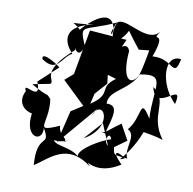

<svg xmlns="http://www.w3.org/2000/svg" viewBox="-88 -804 1001 995"><g transform="rotate(10 412.5 -306.0)"><path d="M97 -327C142 -213 17 -325 47 -268C13 -201 62 -165 98 -159C79 -26 180 -17 172 -96C228 1 140 -71 154 103C229 54 306 -44 443 60C356 -46 435 129 601 21C529 -51 579 -42 612 -13C549 11 633 -14 696 -193C646 -154 695 -172 789 -142C699 -265 787 -335 694 -404C723 -263 853 -474 820 -336C724 -430 722 -586 811 -570C786 -457 773 -569 662 -559C721 -717 630 -623 681 -692C611 -609 462 -771 441 -678C411 -609 452 -637 433 -683C394 -779 264 -629 267 -629C229 -674 185 -649 335 -668C189 -642 190 -563 251 -500C198 -474 191 -386 103 -446C88 -495 205 -418 196 -418ZM166 -327C190 -352 95 -376 262 -522C248 -565 280 -460 308 -549C258 -668 283 -622 451 -700C412 -592 478 -583 520 -670C499 -706 496 -694 586 -581C686 -592 668 -585 645 -614C612 -411 602 -454 616 -456C755 -482 693 -402 702 -238C633 -350 666 -239 602 -165C654 -139 599 -65 625 -15C521 -24 570 -21 533 -101C478 -87 363 -20 370 18C326 -23 252 -13 234 -43C309 -34 333 -84 286 -39C310 -67 255 -65 253 -122C114 -61 198 -122 179 -249C146 -286 180 -247 74 -309ZM469 -174 515 -63C479 -84 523 -176 535 -52L610 -106L565 -188C474 -124 496 -121 448 -134L489 -123C510 -205 543 -280 470 -277C468 -355 582 -361 625 -478C586 -378 523 -400 538 -565C521 -621 458 -565 447 -472L515 -620L320 -635L277 -398L233 -360L354 -244L293 -205L252 -35L429 -243L404 -200C449 -313 535 -162 384 -79ZM496 -411C410 -350 494 -333 387 -261L400 -316L456 -379L444 -481C424 -532 433 -415 453 -424Z"/></g></svg>

Font: Asimov Silicon
Style: Regular
Weight: 400
Designer: Google
Version: Version 2.000980; 2014